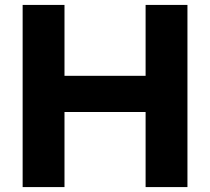

<svg xmlns="http://www.w3.org/2000/svg" viewBox="-20 -760 854 780"><path d="M72 0V-740H242V-452H571.5V-740H741.5V0H571.5V-305H242V0Z"/></svg>

Font: Encode Sans SemiExpanded SemiExpanded
Style: Bold
Weight: 700
Width: 6
Designer: Multiple Designers
Foundry: Impallari Type
Version: Version 3.000; ttfautohint (v1.8.3) -l 8 -r 50 -G 200 -x 14 